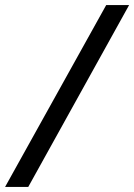

<svg xmlns="http://www.w3.org/2000/svg" viewBox="-66 -734 527 754"><path d="M-46 0 351 -714H441L45 0Z"/></svg>

Font: Noto Sans IKEA
Style: Italic
Weight: 400
Italic angle: -12°
Designer: Monotype Design Team
Foundry: Monotype Imaging Inc.
Version: Version 2.001